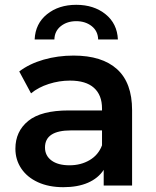

<svg xmlns="http://www.w3.org/2000/svg" viewBox="-20 -771 647 798"><path d="M529 -313V0H411V-65Q388 -30 345.5 -11.5Q303 7 243 7Q183 7 138 -13.5Q93 -34 68.5 -70.5Q44 -107 44 -153Q44 -225 97.5 -268.5Q151 -312 266 -312H404V-320Q404 -376 370.5 -406Q337 -436 271 -436Q226 -436 182.5 -422Q139 -408 109 -383L60 -474Q102 -506 161 -523Q220 -540 286 -540Q404 -540 466.5 -483.5Q529 -427 529 -313ZM404 -167V-229H275Q167 -229 167 -158Q167 -124 194 -104Q221 -84 269 -84Q316 -84 352.5 -105.5Q389 -127 404 -167ZM297 -751Q370 -751 418.5 -712Q467 -673 470 -607H388Q387 -642 361 -662.5Q335 -683 297 -683Q259 -683 233 -662.5Q207 -642 206 -607H124Q127 -673 175.5 -712Q224 -751 297 -751Z"/></svg>

Font: APTA Sans SemiBold
Style: Bold
Weight: 600
Version: Version 7.200